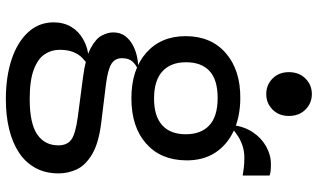

<svg xmlns="http://www.w3.org/2000/svg" viewBox="-230 -604 1060 640"><g transform="rotate(90 300.0 -284.0)"><path d="M311 226.5Q235 226.5 177.2 207Q119.5 187.5 87 151.8Q54.5 116 54.5 67.5Q54.5 33.5 69.8 8.2Q85 -17 112.5 -32.2Q140 -47.5 176 -50L197 -47.5Q184.5 -39.5 172.8 -28Q161 -16.5 153.5 1.8Q146 20 146 47.5Q146 74.5 160.8 97Q175.5 119.5 211.5 133.2Q247.5 147 310 147Q391.5 147 428 122Q464.5 97 464.5 51.5Q464.5 22 445 8Q425.5 -6 368.5 -13.5L239 -30.5Q173 -39 140.8 -56.2Q108.5 -73.5 98.2 -93.8Q88 -114 88 -131Q88 -155.5 100.8 -172Q113.5 -188.5 133.2 -198.2Q153 -208 174.2 -211.8Q195.5 -215.5 212 -214Q195 -207 184.5 -194.8Q174 -182.5 174 -160.5Q174 -137 193.2 -125.2Q212.5 -113.5 258.5 -107.5L388.5 -91.5Q457.5 -83 494.2 -61Q531 -39 544.5 -10Q558 19 558 50.5Q558 94 540.2 127Q522.5 160 489.8 182Q457 204 411.8 215.2Q366.5 226.5 311 226.5ZM307.5 -192Q212.5 -192 156.5 -241Q100.5 -290 100.5 -373Q100.5 -457.5 157.2 -506.8Q214 -556 308.5 -555Q370.5 -554.5 417.2 -532.5Q464 -510.5 489.8 -470Q515.5 -429.5 514.5 -373Q513.5 -289.5 458.2 -240.8Q403 -192 307.5 -192ZM308.5 -267.5Q367.5 -267.5 397.5 -294.8Q427.5 -322 427.5 -373.5Q427.5 -424 397.8 -451.8Q368 -479.5 306.5 -479.5Q246 -479.5 216.8 -452.5Q187.5 -425.5 187.5 -374Q187.5 -323 218 -295.2Q248.5 -267.5 308.5 -267.5ZM403.5 -523.5 397 -528.5Q401.5 -568 420.8 -596.8Q440 -625.5 468.2 -641.2Q496.5 -657 526.5 -657Q542.5 -657 550.8 -656Q559 -655 565 -652.5V-563Q549.5 -565.5 537 -567Q524.5 -568.5 505.5 -568.5Q485.5 -568.5 467.8 -563Q450 -557.5 434.2 -547.5Q418.5 -537.5 403.5 -523.5ZM293.5 -641.5Q263 -641.5 241.8 -662.5Q220.5 -683.5 220.5 -717Q220.5 -751 241.8 -772.2Q263 -793.5 293.5 -793.5Q324 -793.5 345.2 -772.2Q366.5 -751 366.5 -717Q366.5 -683.5 345.2 -662.5Q324 -641.5 293.5 -641.5Z"/></g></svg>

Font: Spline Sans Mono
Style: Regular
Weight: 400
Monospace: yes
Designer: Eben Sorkin, Mirko Velimirovic
Foundry: Sorkin Type
Version: Version 1.004